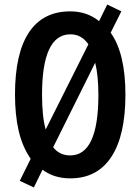

<svg xmlns="http://www.w3.org/2000/svg" viewBox="-20 -775 617 845"><path d="M532 -358Q532 -179 470 -84.5Q408 10 289 10Q218 10 167 -28L129 50L67 21L115 -76Q78 -130 62 -200Q46 -270 46 -359Q46 -540 107.5 -632.5Q169 -725 289 -725Q363 -725 416 -682L452 -755L514 -725L467 -631Q532 -540 532 -358ZM165 -358Q165 -263 181 -205L369 -580Q339 -624 290 -624Q165 -624 165 -358ZM413 -358Q413 -441 399 -499L214 -127Q242 -91 289 -91Q413 -91 413 -358Z"/></svg>

Font: Noto Sans ExtraCondensed SemiBold
Style: Regular
Weight: 600
Width: 2
Designer: Monotype Design Team
Foundry: Monotype Imaging Inc.
Version: Version 2.013; ttfautohint (v1.8.4.7-5d5b)